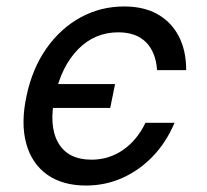

<svg xmlns="http://www.w3.org/2000/svg" viewBox="-20 -562 640 594"><path d="M246 12Q173 12 125.5 -22Q78 -56 61 -118.5Q44 -181 62 -265Q80 -350 123.5 -412Q167 -474 229 -508Q291 -542 364 -542Q425 -542 467.5 -518Q510 -494 533 -450Q556 -406 556 -345H466Q462 -401 431.5 -431.5Q401 -462 346 -462Q273 -462 221.5 -409.5Q170 -357 150 -265Q130 -173 160 -120.5Q190 -68 263 -68Q317 -68 360.5 -98Q404 -128 430 -182H520Q494 -121 452.5 -78Q411 -35 358.5 -11.5Q306 12 246 12ZM85 -228 100 -302H336L321 -228Z"/></svg>

Font: Geist Mono
Style: Italic
Weight: 400
Italic angle: -12°
Monospace: yes
Designer: Basement.studio, Andrés Briganti, Mateo Zaragoza
Foundry: Basement.studio, Vercel, Andrés Briganti, Guido Ferreyra, Mateo Zaragoza
Version: Version 1.500